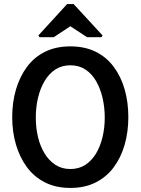

<svg xmlns="http://www.w3.org/2000/svg" viewBox="-20 -920 692 944"><path d="M326 4Q255 4 201.5 -23Q148 -50 112.5 -98Q77 -146 58.5 -209Q40 -272 40 -344Q40 -417 58.5 -480Q77 -543 112.5 -591Q148 -639 201.5 -665.5Q255 -692 326 -692Q397 -692 450.5 -665.5Q504 -639 539.5 -591Q575 -543 593 -480Q611 -417 611 -344Q611 -272 593 -209Q575 -146 539.5 -98Q504 -50 450.5 -23Q397 4 326 4ZM326 -89Q368 -89 399.5 -109.5Q431 -130 452 -165Q473 -200 484 -245.5Q495 -291 495 -342Q495 -393 484 -439.5Q473 -486 452 -522Q431 -558 399.5 -578.5Q368 -599 326 -599Q284 -599 252.5 -578.5Q221 -558 199.5 -522Q178 -486 167 -439.5Q156 -393 156 -342Q156 -291 167 -245.5Q178 -200 199.5 -165Q221 -130 252.5 -109.5Q284 -89 326 -89ZM174 -737 169 -746 310 -900H342L484 -746L479 -737H408L326 -791L244 -737Z"/></svg>

Font: Kreon Light Medium
Style: Regular
Weight: 500
Version: Version 2.002